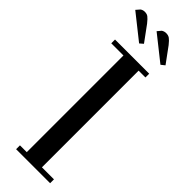

<svg xmlns="http://www.w3.org/2000/svg" viewBox="-309 -905 914 914"><g transform="rotate(45 148.0 -448.0)"><path d="M-9.8 -870.1 6.8 -889.2Q16.6 -896 28.8 -896Q43 -896 52 -889.4Q61 -882.8 76.2 -863.8L133.8 -785.2L116.2 -770ZM22 -676.8V-702.1H252V-676.8H206.1V-25.9H287.1V0H58.1V-25.9H104V-676.8ZM133.8 -870.1 149.9 -889.2Q160.6 -896 172.9 -896Q187 -896 196.5 -889.4Q206.1 -882.8 221.2 -863.8L278.8 -785.2L259.8 -770Z"/></g></svg>

Font: Dehuti
Style: Bold
Weight: 700
Version: Version 1.2